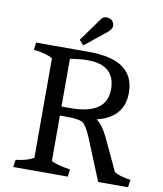

<svg xmlns="http://www.w3.org/2000/svg" viewBox="-94 -950 871 1026"><g transform="rotate(10 341.5 -437.0)"><path d="M342 -676Q588 -676 588 -497Q588 -363 442 -328Q474 -308 505 -245L588 -68Q616 -49 677 -41L671 0H509L417 -225Q391 -287 370.5 -300.5Q350 -314 283 -314H246V-68Q273 -51 349 -40L344 0H48L54 -40Q116 -47 151 -68V-608Q116 -629 48 -636L53 -676ZM246 -363H295Q491 -363 491 -499Q491 -631 342 -631Q302 -631 246 -622ZM370 -856Q381 -874 400.5 -874Q420 -874 431.5 -862.5Q443 -851 443 -834Q443 -817 416 -795L304 -705L280 -731Z"/></g></svg>

Font: Cambo
Style: Regular
Weight: 400
Designer: Carolina Giovagnoli, Andres Torresi
Foundry: Carolina Giovagnoli, Andres Torresi
Version: Version 2.001